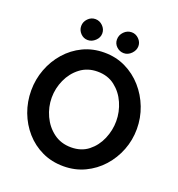

<svg xmlns="http://www.w3.org/2000/svg" viewBox="-151 -979 1027 1109"><g transform="rotate(20 362.5 -424.0)"><path d="M38.1 -341.3Q38.1 -409.7 61.8 -472.4Q85.4 -535.2 128.7 -584.5Q171.9 -633.8 231.2 -662.4Q290.5 -690.9 361.8 -690.9Q433.1 -690.9 492.7 -662.1Q552.2 -633.3 595.9 -583.7Q639.6 -534.2 663.8 -471.2Q688 -408.2 688 -339.8Q688 -271.5 663.8 -209.2Q639.6 -147 595.7 -98.1Q551.8 -49.3 492.2 -21Q432.6 7.3 361.8 7.3Q289.6 7.3 230.2 -20.8Q170.9 -48.8 127.9 -97.7Q85 -146.5 61.5 -209.2Q38.1 -272 38.1 -341.3ZM366.2 -110.4Q428.7 -110.4 471.9 -144.5Q515.1 -178.7 537.8 -231.9Q560.5 -285.2 560.5 -341.3Q560.5 -398.9 537.1 -452.1Q513.7 -505.4 469.5 -539.8Q425.3 -574.2 362.3 -574.2Q300.8 -574.2 256.1 -540Q211.4 -505.9 187.5 -452.9Q163.6 -399.9 163.6 -342.8Q163.6 -285.2 188.2 -231.7Q212.9 -178.2 258.3 -144.3Q303.7 -110.4 366.2 -110.4ZM182.1 -789.6Q182.1 -815.4 201.2 -835.2Q220.2 -855 246.6 -855Q272.5 -855 292 -835.7Q311.5 -816.4 311.5 -790.5Q311.5 -764.6 290.8 -745.1Q270 -725.6 244.6 -725.6Q218.8 -725.6 200.4 -744.9Q182.1 -764.2 182.1 -789.6ZM402.8 -787.1Q402.8 -814.5 422.6 -834.7Q442.4 -855 469.7 -855Q494.6 -855 513.7 -836.2Q532.7 -817.4 532.7 -792.5Q532.7 -767.1 512.5 -746.3Q492.2 -725.6 466.3 -725.6Q440.9 -725.6 421.9 -743.4Q402.8 -761.2 402.8 -787.1Z"/></g></svg>

Font: Belanosima
Style: Regular
Weight: 400
Designer: The DocRepair Project, Santiago Orozco
Foundry: Google
Version: Version 2.000